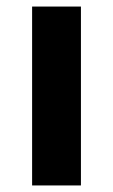

<svg xmlns="http://www.w3.org/2000/svg" viewBox="-20 -566 345 586"><path d="M227 0H78V-546H227Z"/></svg>

Font: Noto Sans IKEA
Style: Bold
Weight: 600
Designer: Monotype Design Team
Foundry: Monotype Imaging Inc.
Version: Version 2.001